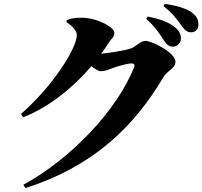

<svg xmlns="http://www.w3.org/2000/svg" viewBox="-20 -888 1040 987"><path d="M322 -774C353 -755 375 -728 375 -708C375 -640 252 -446 88 -302L99 -285C234 -338 358 -440 450 -548C469 -533 486 -522 497 -522C519 -522 533 -528 554 -536C579 -546 635 -562 656 -562C669 -562 675 -556 669 -541C583 -326 352 -76 100 62L111 79C461 -34 668 -235 821 -493C840 -525 882 -537 882 -570C882 -618 760 -678 728 -678C703 -678 680 -650 656 -640C632 -630 538 -615 500 -612C514 -630 527 -649 538 -667C555 -694 568 -696 568 -719C568 -749 479 -797 398 -797C361 -797 343 -792 323 -785ZM732 -791C781 -747 804 -709 822 -681C837 -658 850 -648 867 -648C892 -648 910 -667 910 -690C910 -709 904 -726 884 -744C850 -775 798 -791 740 -803ZM820 -857C876 -812 895 -781 911 -759C929 -734 941 -722 962 -722C986 -722 1000 -738 1000 -762C1000 -786 991 -806 966 -824C936 -845 887 -860 827 -868Z"/></svg>

Font: Noto Serif KR Black
Style: Regular
Weight: 900
Version: Version 1.001;PS 1.001;hotconv 16.6.54;makeotf.lib2.5.65590